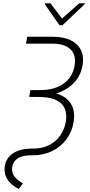

<svg xmlns="http://www.w3.org/2000/svg" viewBox="-20 -956 561 1194"><path d="M149.4 -727.5H309.1Q374 -727.5 418.5 -706.3Q462.9 -685.1 482.9 -645.5Q502.9 -606 493.7 -550.3Q483.9 -492.2 447.8 -449.5Q411.6 -406.7 353.8 -383.3Q295.9 -359.9 220.7 -359.4H163.1L168.9 -395.5H225.1Q321.8 -395.5 377.2 -437.3Q432.6 -479 443.8 -547.4Q455.1 -613.8 418.2 -649.4Q381.3 -685.1 301.8 -684.6H141.6ZM168 -387.7H227.5Q345.2 -387.7 398.7 -337.9Q452.1 -288.1 438 -198.7Q428.7 -138.2 393.8 -90.8Q358.9 -43.5 304.7 -16.8Q250.5 9.8 182.1 9.8H171.9Q119.6 9.8 91.1 28.1Q62.5 46.4 56.2 81.5Q52.2 106.4 61 125.7Q69.8 145 86.7 159.4Q103.5 173.8 122.6 185.1L96.7 218.8Q69.8 205.6 48.1 185.8Q26.4 166 15.6 138.9Q4.9 111.8 9.8 77.6Q19 22.9 64.2 -4.6Q109.4 -32.2 180.2 -32.2H189Q243.2 -32.2 285.2 -53.5Q327.1 -74.7 354 -112.5Q380.9 -150.4 389.2 -199.2Q401.9 -272.9 359.6 -313Q317.4 -353 220.7 -353H161.6ZM293.5 -935.5 365.7 -840.8 473.1 -935.5H507.8L506.3 -929.7L368.7 -799.3H349.6L258.8 -929.7L259.8 -935.5Z"/></svg>

Font: Inter ExtraLight
Style: Italic
Weight: 250
Italic angle: -9.3988°
Designer: Rasmus Andersson
Foundry: rsms
Version: Version 4.001;git-66647c0bb